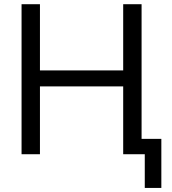

<svg xmlns="http://www.w3.org/2000/svg" viewBox="-20 -739 825 920"><path d="M171.4 -401.6H570.3V-718.8H658.4V0H570.3V-325H171.4V0H83.3V-718.8H171.4ZM673.7 0H570.3V-73.6H753.1V161.5H673.7Z"/></svg>

Font: Min Sans VF VF
Style: Regular
Weight: 400
Designer: Jinseong-Kim, NotoSansCJK, Nunito
Foundry: Jinseong-Kim
Version: Version 1.420;Glyphs 3.1.2 (3151)